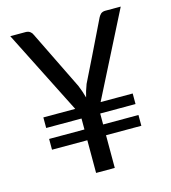

<svg xmlns="http://www.w3.org/2000/svg" viewBox="-107 -804 795 892"><g transform="rotate(-15 290.0 -358.5)"><path d="M350.6 -312.5Q389.6 -312.5 504.9 -312.5Q504.9 -299.8 504.9 -261.7Q461.9 -261.7 335 -261.7Q335 -248 335 -209Q377 -209 504.9 -209Q504.9 -196.3 504.9 -157.2Q461.9 -157.2 335 -157.2Q335 -118.2 335 0Q312.5 0 245.1 0Q245.1 -39.1 245.1 -157.2Q203.1 -157.2 75.2 -157.2Q75.2 -169.9 75.2 -209Q117.2 -209 245.1 -209Q245.1 -221.7 245.1 -261.7Q203.1 -261.7 75.2 -261.7Q75.2 -274.4 75.2 -312.5Q113.3 -312.5 228.5 -312.5Q177.7 -413.1 24.4 -716.8Q43 -716.8 98.6 -716.8Q111.3 -716.8 120.1 -710Q127.9 -704.1 131.8 -694.3Q177.7 -599.6 270.5 -411.1Q277.3 -393.6 282.2 -379.9Q287.1 -365.2 291 -350.6Q296.9 -377.9 309.6 -411.1Q356.4 -504.9 448.2 -694.3Q452.1 -702.1 460 -710Q468.8 -716.8 481.4 -716.8Q505.9 -716.8 555.7 -716.8Q503.9 -615.2 350.6 -312.5Z"/></g></svg>

Font: Lato
Style: Regular
Weight: 400
Designer: Lukasz Dziedzic with Adam Twardoch and Botio Nikoltchev
Version: Version 2.015; 2015-08-06; http://www.latofonts.com/